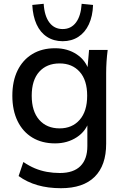

<svg xmlns="http://www.w3.org/2000/svg" viewBox="-20 -767 652 1011"><path d="M301 224Q233 224 177.5 208Q122 192 78 160L103 86Q134 107 164 119.5Q194 132 227 138Q260 144 295 144Q367 144 403.5 107.5Q440 71 440 2V-133H450Q434 -77 384.5 -44.5Q335 -12 270 -12Q201 -12 150.5 -42.5Q100 -73 72.5 -129.5Q45 -186 45 -263Q45 -340 72.5 -396Q100 -452 150.5 -482.5Q201 -513 270 -513Q336 -513 384.5 -480.5Q433 -448 449 -392L440 -400L449 -504H547Q543 -473 541 -442.5Q539 -412 539 -383V-10Q539 104 478.5 164Q418 224 301 224ZM294 -91Q360 -91 399.5 -136Q439 -181 439 -263Q439 -345 399.5 -389Q360 -433 294 -433Q226 -433 186.5 -389Q147 -345 147 -263Q147 -181 186.5 -136Q226 -91 294 -91ZM310 -550Q263 -550 227.5 -573Q192 -596 172.5 -639Q153 -682 150 -741L210 -747Q214 -683 240 -648.5Q266 -614 310 -614Q354 -614 380 -648.5Q406 -683 410 -747L470 -741Q468 -682 448 -639Q428 -596 392.5 -573Q357 -550 310 -550Z"/></svg>

Font: Mulish ExtraLight SemiBold
Style: Regular
Weight: 600
Version: Version 3.603